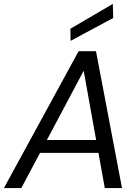

<svg xmlns="http://www.w3.org/2000/svg" viewBox="-34 -962 718 982"><path d="M-14 0 368 -700H457L590 0H502L394 -600L75 0ZM118 -180 153 -246H503L514 -180ZM327 -753 326 -815 543 -942 545 -870Z"/></svg>

Font: DM Sans 16pt
Style: Italic
Weight: 400
Italic angle: -10°
Version: Version 4.004;gftools[0.9.30]